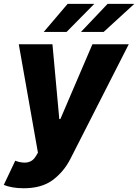

<svg xmlns="http://www.w3.org/2000/svg" viewBox="-41 -776 720 1000"><path d="M-21.3 187.1 38.4 61.1Q63.9 71 87.7 71Q105.8 71 120.6 63Q135.3 55 146.7 35.9L156.6 19.2L56.8 -545.5H232.2L267.8 -155.9H273.4L440.3 -545.5H629.6L325.3 52.2Q290.8 119.3 233.3 161.9Q175.8 204.5 82.4 204.5Q51.1 204.5 24.5 199.8Q-2.1 195 -21.3 187.1ZM186.8 -609.7 311.1 -755.7H449.9L305.8 -609.7ZM380.7 -609.7 519.2 -755.7H658.4L498.9 -609.7Z"/></svg>

Font: Inter P Extra Bold
Style: Italic
Weight: 800
Italic angle: 9.39999°
Designer: Rasmus Andersson
Foundry: rsms
Version: Version 3.018;git-588b23468